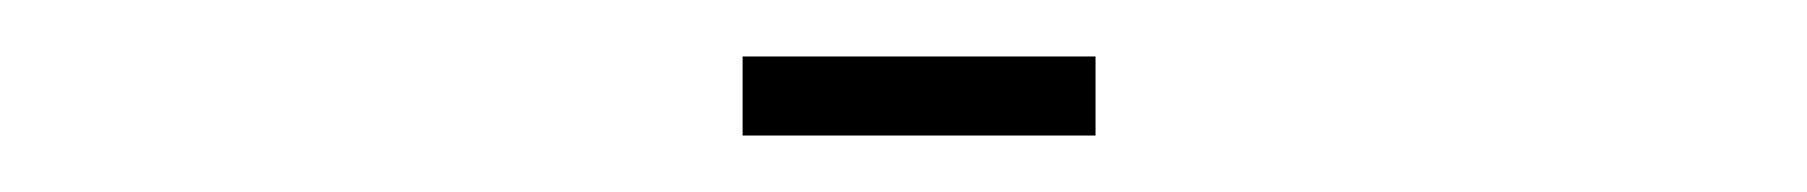

<svg xmlns="http://www.w3.org/2000/svg" viewBox="-20 -660 640 68"><path d="M243 -612V-640H368V-612Z"/></svg>

Font: Foldit ExtraLight
Style: Regular
Weight: 250
Version: Version 1.003